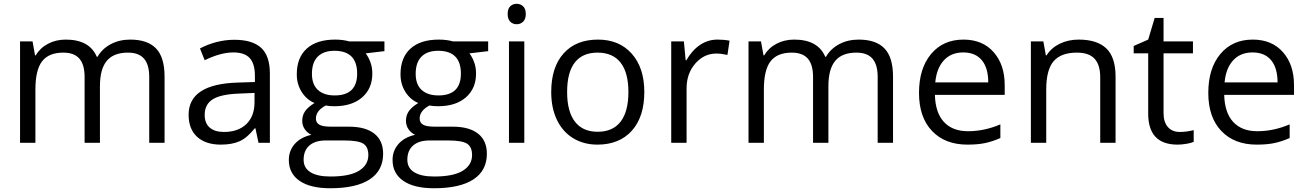

<svg xmlns="http://www.w3.org/2000/svg" viewBox="-20 -754 6906 1014"><path d="M768.1 0V-348.1Q768.1 -412.1 740.7 -444.1Q713.4 -476.1 655.8 -476.1Q580.1 -476.1 543.9 -432.6Q507.8 -389.2 507.8 -298.8V0H426.8V-348.1Q426.8 -412.1 399.4 -444.1Q372.1 -476.1 314 -476.1Q237.8 -476.1 202.4 -430.4Q167 -384.8 167 -280.8V0H85.9V-535.2H151.9L165 -461.9H168.9Q191.9 -501 233.6 -522.9Q275.4 -544.9 327.1 -544.9Q452.6 -544.9 491.2 -454.1H495.1Q519 -496.1 564.5 -520.5Q609.9 -544.9 668 -544.9Q758.8 -544.9 804 -498.3Q849.1 -451.7 849.1 -349.1V0Z M1345.2 0 1329.1 -76.2H1325.2Q1285.2 -25.9 1245.4 -8.1Q1205.6 9.8 1146 9.8Q1066.4 9.8 1021.2 -31.2Q976.1 -72.3 976.1 -147.9Q976.1 -310.1 1235.4 -317.9L1326.2 -320.8V-354Q1326.2 -417 1299.1 -447Q1272 -477.1 1212.4 -477.1Q1145.5 -477.1 1061 -436L1036.1 -498Q1075.7 -519.5 1122.8 -531.7Q1169.9 -543.9 1217.3 -543.9Q1313 -543.9 1359.1 -501.5Q1405.3 -459 1405.3 -365.2V0ZM1162.1 -57.1Q1237.8 -57.1 1281 -98.6Q1324.2 -140.1 1324.2 -214.8V-263.2L1243.2 -259.8Q1146.5 -256.3 1103.8 -229.7Q1061 -203.1 1061 -147Q1061 -103 1087.6 -80.1Q1114.3 -57.1 1162.1 -57.1Z M2010.3 -535.2V-483.9L1911.1 -472.2Q1924.8 -455.1 1935.5 -427.5Q1946.3 -399.9 1946.3 -365.2Q1946.3 -286.6 1892.6 -239.7Q1838.9 -192.9 1745.1 -192.9Q1721.2 -192.9 1700.2 -196.8Q1648.4 -169.4 1648.4 -127.9Q1648.4 -106 1666.5 -95.5Q1684.6 -85 1728.5 -85H1823.2Q1910.2 -85 1956.8 -48.3Q2003.4 -11.7 2003.4 58.1Q2003.4 147 1932.1 193.6Q1860.8 240.2 1724.1 240.2Q1619.1 240.2 1562.3 201.2Q1505.4 162.1 1505.4 90.8Q1505.4 42 1536.6 6.3Q1567.9 -29.3 1624.5 -42Q1604 -51.3 1590.1 -70.8Q1576.2 -90.3 1576.2 -116.2Q1576.2 -145.5 1591.8 -167.5Q1607.4 -189.5 1641.1 -210Q1599.6 -227.1 1573.5 -268.1Q1547.4 -309.1 1547.4 -361.8Q1547.4 -449.7 1600.1 -497.3Q1652.8 -544.9 1749.5 -544.9Q1791.5 -544.9 1825.2 -535.2ZM1583.5 89.8Q1583.5 133.3 1620.1 155.8Q1656.7 178.2 1725.1 178.2Q1827.1 178.2 1876.2 147.7Q1925.3 117.2 1925.3 64.9Q1925.3 21.5 1898.4 4.6Q1871.6 -12.2 1797.4 -12.2H1700.2Q1645 -12.2 1614.3 14.2Q1583.5 40.5 1583.5 89.8ZM1627.4 -363.8Q1627.4 -307.6 1659.2 -278.8Q1690.9 -250 1747.6 -250Q1866.2 -250 1866.2 -365.2Q1866.2 -485.8 1746.1 -485.8Q1689 -485.8 1658.2 -455.1Q1627.4 -424.3 1627.4 -363.8Z M2558.1 -535.2V-483.9L2459 -472.2Q2472.7 -455.1 2483.4 -427.5Q2494.1 -399.9 2494.1 -365.2Q2494.1 -286.6 2440.4 -239.7Q2386.7 -192.9 2293 -192.9Q2269 -192.9 2248 -196.8Q2196.3 -169.4 2196.3 -127.9Q2196.3 -106 2214.4 -95.5Q2232.4 -85 2276.4 -85H2371.1Q2458 -85 2504.6 -48.3Q2551.3 -11.7 2551.3 58.1Q2551.3 147 2480 193.6Q2408.7 240.2 2272 240.2Q2167 240.2 2110.1 201.2Q2053.2 162.1 2053.2 90.8Q2053.2 42 2084.5 6.3Q2115.7 -29.3 2172.4 -42Q2151.9 -51.3 2137.9 -70.8Q2124 -90.3 2124 -116.2Q2124 -145.5 2139.6 -167.5Q2155.3 -189.5 2189 -210Q2147.5 -227.1 2121.3 -268.1Q2095.2 -309.1 2095.2 -361.8Q2095.2 -449.7 2147.9 -497.3Q2200.7 -544.9 2297.4 -544.9Q2339.4 -544.9 2373 -535.2ZM2131.3 89.8Q2131.3 133.3 2168 155.8Q2204.6 178.2 2272.9 178.2Q2375 178.2 2424.1 147.7Q2473.1 117.2 2473.1 64.9Q2473.1 21.5 2446.3 4.6Q2419.4 -12.2 2345.2 -12.2H2248Q2192.9 -12.2 2162.1 14.2Q2131.3 40.5 2131.3 89.8ZM2175.3 -363.8Q2175.3 -307.6 2207 -278.8Q2238.8 -250 2295.4 -250Q2414.1 -250 2414.1 -365.2Q2414.1 -485.8 2293.9 -485.8Q2236.8 -485.8 2206.1 -455.1Q2175.3 -424.3 2175.3 -363.8Z M2749 0H2668V-535.2H2749ZM2661.1 -680.2Q2661.1 -708 2674.8 -720.9Q2688.5 -733.9 2709 -733.9Q2728.5 -733.9 2742.7 -720.7Q2756.8 -707.5 2756.8 -680.2Q2756.8 -652.8 2742.7 -639.4Q2728.5 -626 2709 -626Q2688.5 -626 2674.8 -639.4Q2661.1 -652.8 2661.1 -680.2Z M3382.8 -268.1Q3382.8 -137.2 3316.9 -63.7Q3251 9.8 3134.8 9.8Q3063 9.8 3007.3 -23.9Q2951.7 -57.6 2921.4 -120.6Q2891.1 -183.6 2891.1 -268.1Q2891.1 -398.9 2956.5 -471.9Q3022 -544.9 3138.2 -544.9Q3250.5 -544.9 3316.7 -470.2Q3382.8 -395.5 3382.8 -268.1ZM2975.1 -268.1Q2975.1 -165.5 3016.1 -111.8Q3057.1 -58.1 3136.7 -58.1Q3216.3 -58.1 3257.6 -111.6Q3298.8 -165 3298.8 -268.1Q3298.8 -370.1 3257.6 -423.1Q3216.3 -476.1 3135.7 -476.1Q3056.2 -476.1 3015.6 -423.8Q2975.1 -371.6 2975.1 -268.1Z M3769 -544.9Q3804.7 -544.9 3833 -539.1L3821.8 -463.9Q3788.6 -471.2 3763.2 -471.2Q3698.2 -471.2 3652.1 -418.5Q3606 -365.7 3606 -287.1V0H3524.9V-535.2H3591.8L3601.1 -436H3605Q3634.8 -488.3 3676.8 -516.6Q3718.8 -544.9 3769 -544.9Z M4615.2 0V-348.1Q4615.2 -412.1 4587.9 -444.1Q4560.5 -476.1 4502.9 -476.1Q4427.2 -476.1 4391.1 -432.6Q4355 -389.2 4355 -298.8V0H4273.9V-348.1Q4273.9 -412.1 4246.6 -444.1Q4219.2 -476.1 4161.1 -476.1Q4085 -476.1 4049.6 -430.4Q4014.2 -384.8 4014.2 -280.8V0H3933.1V-535.2H3999L4012.2 -461.9H4016.1Q4039.1 -501 4080.8 -522.9Q4122.6 -544.9 4174.3 -544.9Q4299.8 -544.9 4338.4 -454.1H4342.3Q4366.2 -496.1 4411.6 -520.5Q4457 -544.9 4515.1 -544.9Q4606 -544.9 4651.1 -498.3Q4696.3 -451.7 4696.3 -349.1V0Z M5089.4 9.8Q4970.7 9.8 4902.1 -62.5Q4833.5 -134.8 4833.5 -263.2Q4833.5 -392.6 4897.2 -468.8Q4960.9 -544.9 5068.4 -544.9Q5168.9 -544.9 5227.5 -478.8Q5286.1 -412.6 5286.1 -304.2V-252.9H4917.5Q4919.9 -158.7 4965.1 -109.9Q5010.3 -61 5092.3 -61Q5178.7 -61 5263.2 -97.2V-24.9Q5220.2 -6.3 5181.9 1.7Q5143.6 9.8 5089.4 9.8ZM5067.4 -477.1Q5002.9 -477.1 4964.6 -435.1Q4926.3 -393.1 4919.4 -318.8H5199.2Q5199.2 -395.5 5165 -436.3Q5130.9 -477.1 5067.4 -477.1Z M5790.5 0V-346.2Q5790.5 -411.6 5760.7 -443.8Q5731 -476.1 5667.5 -476.1Q5583.5 -476.1 5544.4 -430.7Q5505.4 -385.3 5505.4 -280.8V0H5424.3V-535.2H5490.2L5503.4 -461.9H5507.3Q5532.2 -501.5 5577.1 -523.2Q5622.1 -544.9 5677.2 -544.9Q5773.9 -544.9 5822.8 -498.3Q5871.6 -451.7 5871.6 -349.1V0Z M6210.9 -57.1Q6232.4 -57.1 6252.4 -60.3Q6272.5 -63.5 6284.2 -66.9V-4.9Q6271 1.5 6245.4 5.6Q6219.7 9.8 6199.2 9.8Q6043.9 9.8 6043.9 -153.8V-472.2H5967.3V-511.2L6043.9 -544.9L6078.1 -659.2H6125V-535.2H6280.3V-472.2H6125V-157.2Q6125 -108.9 6147.9 -83Q6170.9 -57.1 6210.9 -57.1Z M6617.2 9.8Q6498.5 9.8 6429.9 -62.5Q6361.3 -134.8 6361.3 -263.2Q6361.3 -392.6 6425 -468.8Q6488.8 -544.9 6596.2 -544.9Q6696.8 -544.9 6755.4 -478.8Q6814 -412.6 6814 -304.2V-252.9H6445.3Q6447.8 -158.7 6492.9 -109.9Q6538.1 -61 6620.1 -61Q6706.5 -61 6791 -97.2V-24.9Q6748 -6.3 6709.7 1.7Q6671.4 9.8 6617.2 9.8ZM6595.2 -477.1Q6530.8 -477.1 6492.4 -435.1Q6454.1 -393.1 6447.3 -318.8H6727.1Q6727.1 -395.5 6692.9 -436.3Q6658.7 -477.1 6595.2 -477.1Z"/></svg>

Font: f01899195
Style: Regular
Weight: 400
Foundry: Ascender Corporation
Version: Version 1.10